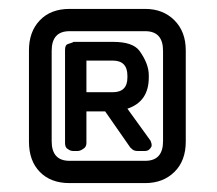

<svg xmlns="http://www.w3.org/2000/svg" viewBox="-20 -411 487 431"><path d="M290 -72Q282 -72 278 -75Q276 -77 274 -78.5Q272 -80 271 -82L216 -161H174V-90Q174 -81 167 -77Q160 -72 154 -72H145Q138 -72 133 -76Q126 -79 126 -90V-299Q126 -310 132 -312Q145 -316 145 -317H234Q278 -317 293 -297Q314 -268 314 -242V-237Q314 -183 266 -167L318 -95Q318 -95 320 -89Q321 -85 320 -82Q318 -78 314.5 -75Q311 -72 304 -72ZM266 -241Q266 -275 233 -275H174V-204H233Q266 -204 266 -237ZM136 0Q94 0 69.5 -25Q45 -50 45 -93V-298Q45 -340 69.5 -365.5Q94 -391 136 -391H306Q346 -391 371.5 -365.5Q397 -340 397 -298V-93Q397 -50 371.5 -25Q346 0 306 0ZM346 -297Q346 -341 306 -341H136Q96 -341 96 -297V-94Q96 -50 136 -50H306Q346 -50 346 -94ZM136 0Q94 0 69.5 -25Q45 -50 45 -93V-298Q45 -340 69.5 -365.5Q94 -391 136 -391H306Q346 -391 371.5 -365.5Q397 -340 397 -298V-93Q397 -50 371.5 -25Q346 0 306 0ZM346 -297Q346 -341 306 -341H136Q96 -341 96 -297V-94Q96 -50 136 -50H306Q346 -50 346 -94Z"/></svg>

Font: Chathura
Style: ExtraBold
Weight: 800
Designer: Appaji Ambarisha Darbha
Foundry: Aditya Fonts
Version: Version 1.001 2016